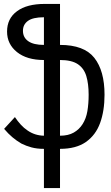

<svg xmlns="http://www.w3.org/2000/svg" viewBox="-20 -757 568 979"><path d="M204 2Q168 2 140.5 -5.5Q113 -13 89 -25Q65 -39 43.5 -57Q22 -75 1 -100L56 -160Q70 -139 86 -121.5Q102 -104 120 -92Q157 -66 204 -65V-451Q117 -451 66.5 -491.5Q16 -532 16 -596Q16 -663 67 -700Q117 -737 208 -737H286V-528Q409 -528 461 -462Q513 -396 513 -274Q513 -192 490.5 -130Q468 -68 418 -33Q368 2 286 2V202H204ZM204 -669Q148 -669 122.5 -650.5Q97 -632 97 -600Q97 -566 124 -547Q151 -528 204 -528ZM286 -65Q328 -65 356 -81Q384 -97 401 -124Q419 -152 425.5 -190Q432 -228 432 -274Q432 -330 420 -369.5Q408 -409 376.5 -430Q345 -451 286 -451Z"/></svg>

Font: PlemolJP
Style: Regular
Weight: 400
Monospace: yes
Version: v2.0.4; ttfautohint (v1.8.4.7-5d5b-dirty) -l 6 -r 45 -G 200 